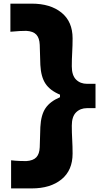

<svg xmlns="http://www.w3.org/2000/svg" viewBox="-20 -902 568 1064"><path d="M41.5 142.1V-13.7Q67.9 -10.7 89.4 -10Q110.8 -9.3 125.5 -9.3Q163.6 -11.7 181.2 -30.3Q198.7 -48.8 200.2 -85.9L203.6 -197.8Q207 -265.1 232.2 -302.5Q257.3 -339.8 312.5 -363.3V-377.4Q257.3 -400.4 232.2 -438.2Q207 -476.1 203.6 -542L200.2 -653.8Q198.7 -691.4 181.2 -710.2Q163.6 -729 125.5 -731Q110.8 -731 88.6 -730Q66.4 -729 37.6 -726.1V-881.8H155.8Q259.3 -881.8 320.8 -832Q382.3 -782.2 382.3 -689.5Q382.3 -650.4 380.1 -612.1Q377.9 -573.7 377.9 -534.7Q377.9 -484.4 401.6 -460.9Q425.3 -437.5 462.4 -437.5H509.3V-302.7H462.4Q425.3 -302.7 401.6 -279.3Q377.9 -255.9 377.9 -205.6Q377.9 -167 380.1 -128.4Q382.3 -89.8 382.3 -50.8Q382.3 42 320.8 92Q259.3 142.1 155.8 142.1Z"/></svg>

Font: Pinar-FD ExtraBold
Style: Regular
Weight: 800
Designer: Amin Abedi
Version: Version 3.000